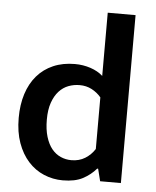

<svg xmlns="http://www.w3.org/2000/svg" viewBox="-52 -756 658 811"><g transform="rotate(5 277.0 -351.0)"><path d="M372 -712H490V0H402L389 -52H385Q362 -25 329 -7.5Q296 10 244 10Q202 10 164 -6Q126 -22 97.5 -53.5Q69 -85 52.5 -131Q36 -177 36 -237Q36 -293 50.5 -338.5Q65 -384 93 -416.5Q121 -449 161.5 -466.5Q202 -484 253 -484Q288 -484 319.5 -473.5Q351 -463 372 -444ZM372 -353Q355 -373 332 -385Q309 -397 281 -397Q256 -397 233.5 -388.5Q211 -380 193.5 -361Q176 -342 165.5 -312Q155 -282 155 -240Q155 -198 164.5 -167Q174 -136 190 -116.5Q206 -97 227.5 -87.5Q249 -78 273 -78Q306 -78 331 -93.5Q356 -109 372 -134Z"/></g></svg>

Font: Mukta SemiBold
Style: Regular
Weight: 600
Designer: Girish Dalvi and Yashodeep Gholap
Foundry: Ek Type
Version: Version 2.538;PS 1.002;hotconv 16.6.51;makeotf.lib2.5.65220;